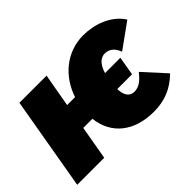

<svg xmlns="http://www.w3.org/2000/svg" viewBox="-109 -765 1010 1010"><g transform="rotate(-45 396.5 -260.0)"><path d="M-4 0H197L230 -189H298C312 -62 408 14 553 14C637 14 700 -14 756 -69L645 -191C619 -158 593 -133 555 -133C521 -133 502 -160 501 -207H611L629 -312H515C527 -352 549 -386 587 -386C620 -386 644 -366 658 -328L797 -428C747 -506 651 -534 574 -534C448 -534 352 -449 314 -334H255L288 -520H86Z"/></g></svg>

Font: Fixel Text 20240404 Black
Style: Italic
Weight: 900
Width: 4
Italic angle: -10°
Designer: AlfaBravo + MacPaw
Foundry: Kyrylo Tkachov, Marchela Mozhyna, Serhii Makarenko, Maria Weinstein, Zakhar Kryvoshyya
Version: Version 1.211;Glyphs 3.2 (3225)